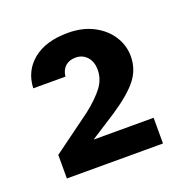

<svg xmlns="http://www.w3.org/2000/svg" viewBox="-77 -784 494 505"><g transform="rotate(-20 170.0 -531.5)"><path d="M298 -424V-352H29V-418L137 -497Q170 -523 186.5 -545Q203 -567 203 -593Q203 -616 190.5 -629.5Q178 -643 159 -643Q141 -643 130 -633Q119 -623 117 -605H27Q29 -653 64.5 -682Q100 -711 162 -711Q203 -711 233.5 -695Q264 -679 280.5 -653Q297 -627 297 -597Q297 -561 275.5 -533Q254 -505 203 -471L130 -424Z"/></g></svg>

Font: MSTAGE Medium
Style: Regular
Weight: 500
Designer: Ninad Kale (Devanagari), Jonny Pinhorn (Latin)
Foundry: Indian Type Foundry
Version: 4.004